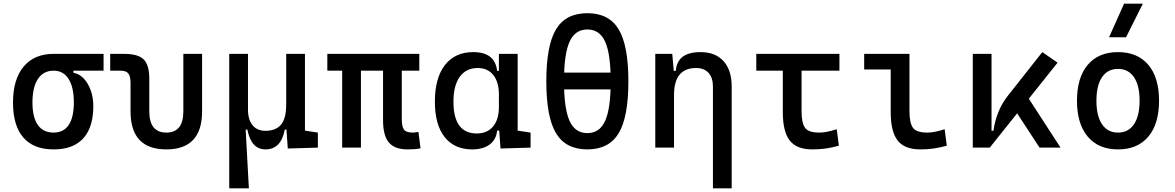

<svg xmlns="http://www.w3.org/2000/svg" viewBox="-20 -815 6485 1060"><path d="M275.9 9.8Q165.5 9.8 108.6 -55.9Q51.8 -121.6 51.8 -249Q51.8 -377.4 110.6 -447.5Q169.4 -517.6 275.9 -517.6L385.3 -486.8V-413.1Q417 -408.2 441.7 -382.3Q466.3 -356.4 480.7 -316.7Q495.1 -276.9 495.1 -229.5Q495.1 -150.9 470.2 -97.7Q445.3 -44.4 396.7 -17.3Q348.1 9.8 275.9 9.8ZM275.9 -83Q331.1 -83 359.4 -125.2Q387.7 -167.5 387.7 -249Q387.7 -333.5 358.6 -379.2Q329.6 -424.8 275.9 -424.8Q219.7 -424.8 189.5 -379.2Q159.2 -333.5 159.2 -249Q159.2 -167.5 188.7 -125.2Q218.3 -83 275.9 -83ZM275.9 -424.8V-517.6H551.8V-424.8Z M898.4 9.8Q700.7 9.8 700.7 -200.2V-356.4Q700.7 -394 688.5 -409.4Q676.3 -424.8 646 -424.8H588.4V-517.6H665.5Q742.2 -517.6 773.2 -487.1Q804.2 -456.5 804.2 -380.9V-200.2Q804.2 -83 898.4 -83Q992.2 -83 992.2 -200.2V-517.6H1095.7V-200.2Q1095.7 9.8 898.4 9.8Z M1445.8 9.8Q1366.7 9.8 1345.7 -99.6H1317.9L1245.6 -175.8V-517.6H1349.1V-210Q1349.1 -153.8 1374.5 -123.3Q1399.9 -92.8 1445.8 -92.8Q1502.4 -92.8 1531.2 -126.5Q1560.1 -160.2 1560.1 -239.3L1586.4 -99.6H1552.2Q1542 -44.9 1515.4 -17.6Q1488.8 9.8 1445.8 9.8ZM1245.6 224.6V-210L1335.4 -115.7L1354 224.6ZM1568.8 4.9 1560.1 -119.1V-210H1663.6V-93.8L1734.9 -83V0ZM1560.1 -146.5V-517.6H1663.6V-175.8Z M2230.5 9.8Q2158.7 9.8 2126.7 -28.6Q2094.7 -66.9 2094.7 -151.4V-517.6H2198.2V-156.2Q2198.2 -117.7 2209.7 -100.3Q2221.2 -83 2259.8 -83Q2266.6 -83 2273.7 -84Q2280.8 -85 2290 -86.9L2301.8 3.9Q2283.7 7.3 2268.6 8.5Q2253.4 9.8 2230.5 9.8ZM1869.1 0V-517.6H1972.7V0ZM1787.1 -424.8V-517.6H2294.9V-424.8Z M2586.9 9.8Q2488.8 9.8 2434.8 -58.3Q2380.9 -126.5 2380.9 -253.9Q2380.9 -384.3 2436.3 -455.8Q2491.7 -527.3 2592.8 -527.3Q2652.8 -527.3 2685.5 -501.7Q2718.3 -476.1 2724.6 -423.8H2764.6L2734.4 -293Q2734.4 -362.3 2703.4 -400.9Q2672.4 -439.5 2617.2 -439.5Q2553.2 -439.5 2518.3 -391.1Q2483.4 -342.8 2483.4 -253.9Q2483.4 -78.1 2612.3 -78.1Q2669.9 -78.1 2702.1 -116.7Q2734.4 -155.3 2734.4 -224.6V-252L2769.5 -93.8H2724.6Q2721.2 -59.6 2703.1 -36.4Q2685.1 -13.2 2655.5 -1.7Q2626 9.8 2586.9 9.8ZM2743.2 4.9 2734.4 -119.1V-239.3L2837.9 -210V-93.8L2909.2 -83V0ZM2734.4 -146.5V-517.6H2837.9V-175.8Z M3222.7 9.8Q3103.5 9.8 3049.8 -79.3Q2996.1 -168.5 2996.1 -366.2Q2996.1 -564 3049.8 -653.1Q3103.5 -742.2 3222.7 -742.2Q3341.8 -742.2 3395.5 -653.1Q3449.2 -564 3449.2 -366.2Q3449.2 -168.5 3395.5 -79.3Q3341.8 9.8 3222.7 9.8ZM3222.7 -80.1Q3290.5 -80.1 3321 -147.9Q3351.6 -215.8 3351.6 -366.2Q3351.6 -516.6 3321 -584.5Q3290.5 -652.3 3222.7 -652.3Q3154.8 -652.3 3124.3 -584.5Q3093.8 -516.6 3093.8 -366.2Q3093.8 -215.8 3124.3 -147.9Q3154.8 -80.1 3222.7 -80.1ZM3023.4 -321.3V-414.1H3434.1V-321.3Z M3916 224.6V-336.9Q3916 -386.2 3891.6 -412.8Q3867.2 -439.5 3823.2 -439.5Q3701.2 -439.5 3701.2 -291L3670.9 -423.8H3710.9Q3715.3 -476.1 3749 -501.7Q3782.7 -527.3 3847.7 -527.3Q3929.7 -527.3 3974.6 -477.5Q4019.5 -427.7 4019.5 -336.9V224.6ZM3597.7 0V-517.6H3691.4L3701.2 -408.2V0Z M4464.8 9.8Q4378.4 9.8 4340.1 -39.1Q4301.8 -87.9 4301.8 -195.3V-517.6H4405.3V-200.2Q4405.3 -138.7 4423.6 -110.8Q4441.9 -83 4503.9 -83Q4523.9 -83 4546.9 -87.6Q4569.8 -92.3 4599.6 -101.6L4611.3 -10.7Q4573.7 0 4539.1 4.9Q4504.4 9.8 4464.8 9.8ZM4155.3 -424.8V-517.6H4614.3V-424.8Z M5060.5 9.8Q4974.1 9.8 4935.8 -39.1Q4897.5 -87.9 4897.5 -195.3V-517.6H5001V-200.2Q5001 -138.7 5019.3 -110.8Q5037.6 -83 5099.6 -83Q5137.7 -83 5195.3 -101.6L5207 -10.7Q5169.4 0 5134.8 4.9Q5100.1 9.8 5060.5 9.8ZM4751 -431.6V-517.6H4906.2V-431.6Z M5444.3 0 5425.8 -93.3H5464.8Q5472.2 -147 5491.7 -195.8Q5511.2 -244.6 5545.9 -288.6L5734.4 -527.3L5818.8 -469.2ZM5350.6 0V-517.6H5454.1V-52.2L5444.3 0ZM5719.2 0 5569.8 -228.5 5642.6 -296.9 5835 0Z M6152.3 9.8Q6044.9 9.8 5985.4 -60.5Q5925.8 -130.9 5925.8 -258.8Q5925.8 -387.2 5985.4 -457.3Q6044.9 -527.3 6152.3 -527.3Q6260.3 -527.3 6319.6 -457.3Q6378.9 -387.2 6378.9 -258.8Q6378.9 -130.9 6319.6 -60.5Q6260.3 9.8 6152.3 9.8ZM6152.3 -83Q6209.5 -83 6240.5 -128.9Q6271.5 -174.8 6271.5 -258.8Q6271.5 -343.3 6240.5 -388.9Q6209.5 -434.6 6152.3 -434.6Q6095.2 -434.6 6064.2 -388.9Q6033.2 -343.3 6033.2 -258.8Q6033.2 -174.8 6064.2 -128.9Q6095.2 -83 6152.3 -83ZM6103 -609.4 6186 -794.9H6289.6L6196.8 -609.4Z"/></svg>

Font: Cascadia Mono
Style: Regular
Weight: 400
Monospace: yes
Designer: Aaron Bell
Foundry: Saja Typeworks
Version: Version 2404.023